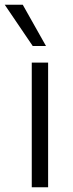

<svg xmlns="http://www.w3.org/2000/svg" viewBox="-49 -790 308 810"><path d="M85 -526H154V0H85ZM-29 -770H47L145 -596H89Z"/></svg>

Font: Be Vietnam Light
Style: Regular
Weight: 300
Designer: Gabriel Lam
Foundry: TypeRant
Version: Version 4.000